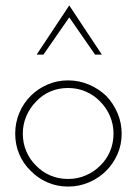

<svg xmlns="http://www.w3.org/2000/svg" viewBox="-20 -680 503 707"><path d="M371 -51Q397 -77 412.5 -112Q428 -147 428 -188Q428 -228 412.5 -264Q397 -300 371 -327Q344 -353 307.5 -368.5Q271 -384 231 -384Q190 -384 154.5 -368.5Q119 -353 93 -327Q66 -300 51 -264Q36 -228 36 -188Q36 -147 51 -112Q66 -77 93 -51Q119 -24 154.5 -8.5Q190 7 231 7Q271 7 307.5 -8.5Q344 -24 371 -51ZM113 -70Q90 -92 77 -122.5Q64 -153 64 -188Q64 -222 77 -252.5Q90 -283 113 -306Q135 -330 165 -343Q195 -356 231 -356Q265 -356 295.5 -343Q326 -330 349 -306Q372 -283 385 -252.5Q398 -222 398 -188Q398 -153 385 -122.5Q372 -92 349 -70Q326 -47 295.5 -34Q265 -21 231 -21Q195 -21 165 -34Q135 -47 113 -70ZM140 -479Q164 -513 187.5 -547.5Q211 -582 235 -616Q259 -582 282.5 -547.5Q306 -513 330 -479H355Q325 -524 295 -569.5Q265 -615 235 -660Q205 -615 175 -569.5Q145 -524 115 -479Z"/></svg>

Font: Josefin Slab Thin Light
Style: Regular
Weight: 300
Version: Version 2.000